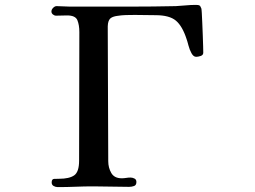

<svg xmlns="http://www.w3.org/2000/svg" viewBox="-20 -760 1040 784"><path d="M810 -545Q810 -535 799.5 -531.5Q789 -528 781 -528Q770 -528 762 -542.5Q754 -557 749.5 -574.5Q745 -592 742 -600Q725 -653 698.5 -675.5Q672 -698 615 -698Q594 -698 573 -698.5Q552 -699 531 -699Q513 -699 494.5 -698.5Q476 -698 458 -695Q443 -693 433.5 -687Q424 -681 421 -664Q420 -659 420 -653Q420 -647 420 -641Q420 -507 421 -372Q422 -237 422 -102Q422 -75 434.5 -53.5Q447 -32 477 -32Q486 -32 495 -33.5Q504 -35 513 -35Q521 -35 529 -31Q537 -27 537 -17Q537 -4 527.5 -0.5Q518 3 507 3Q470 3 434 2Q398 1 361 1Q325 1 288.5 2.5Q252 4 216 4Q207 4 199 -0.5Q191 -5 191 -15Q191 -29 201 -29.5Q211 -30 221 -30Q263 -30 283 -44Q303 -58 303 -104Q303 -235 303.5 -366.5Q304 -498 304 -629Q304 -658 296 -677.5Q288 -697 254 -697Q243 -697 231.5 -696.5Q220 -696 209 -696Q202 -696 196 -701Q190 -706 190 -713Q190 -721 197 -728Q204 -735 211 -735Q225 -735 238.5 -734Q252 -733 265 -733H511Q558 -733 605 -733.5Q652 -734 698 -735Q718 -736 738.5 -738Q759 -740 779 -740Q784 -740 788.5 -739.5Q793 -739 797 -736Q800 -731 802 -726Q803 -724 804 -707Q805 -690 806 -665.5Q807 -641 808 -615.5Q809 -590 809.5 -570.5Q810 -551 810 -545Z"/></svg>

Font: Kaisei Opti Medium
Style: Regular
Weight: 500
Designer: Font-Kai, 金井和夫
Foundry: KAZUO KANAI
Version: Version 5.003